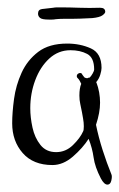

<svg xmlns="http://www.w3.org/2000/svg" viewBox="-20 -472 323 520"><path d="M271 28Q262 28 253 11Q237 -20 233.5 -45.5Q230 -71 220 -96Q204 -71 177.5 -48Q151 -25 122 -25Q70 -25 41.5 -57.5Q13 -90 13 -138Q13 -167 18 -204Q23 -241 38.5 -275Q54 -309 83.5 -331.5Q113 -354 162 -354Q197 -354 226 -341Q255 -328 255 -288Q255 -281 251.5 -269.5Q248 -258 240 -249H241Q246 -236 248.5 -222Q251 -208 251 -194Q251 -167 240 -134Q247 -100 258 -65.5Q269 -31 282 1Q284 6 281.5 17Q279 28 271 28ZM132 -60Q158 -60 177.5 -79Q197 -98 205 -116Q207 -119 207 -130Q207 -140 205 -151Q203 -162 202 -168Q200 -179 197.5 -190Q195 -201 195 -213Q195 -233 200 -245Q198 -249 196 -253Q194 -257 189 -262Q188 -263 188 -266Q188 -271 193.5 -273.5Q199 -276 203 -271H202Q207 -264 208.5 -262.5Q210 -261 216 -260Q220 -262 223 -262Q227 -266 231 -273Q235 -280 235 -284Q235 -316 216 -326Q197 -336 171 -336Q138 -336 113.5 -313.5Q89 -291 75.5 -255Q62 -219 62 -179Q62 -154 68 -126.5Q74 -99 89.5 -79.5Q105 -60 132 -60ZM112 -419Q94 -419 88.5 -423.5Q83 -428 83 -435Q83 -446 93.5 -447.5Q104 -449 124 -451Q129 -452 134.5 -452Q140 -452 147 -452Q167 -452 194.5 -451Q222 -450 251 -451Q265 -451 265 -440Q265 -436 257.5 -430.5Q250 -425 230 -423Q211 -422 197 -421.5Q183 -421 172 -421Q160 -421 150.5 -421Q141 -421 131 -420Q126 -419 121 -419Q116 -419 112 -419Z"/></svg>

Font: Ruge Boogie
Style: Regular
Weight: 400
Designer: Robert E. Leuschke
Foundry: Robert E. Leuschke
Version: Version 1.010; ttfautohint (v1.8.3)